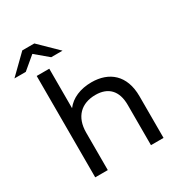

<svg xmlns="http://www.w3.org/2000/svg" viewBox="-248 -1072 1140 1217"><g transform="rotate(-30 321.5 -464.0)"><path d="M373 -534C291 -534 224 -505 185 -453V-742H93V0H185V-274C185 -389 251 -452 355 -452C447 -452 501 -399 501 -295V0H593V-305C593 -460 501 -534 373 -534ZM139 -877 232 -799H315L183 -928H95L-37 -799H46Z"/></g></svg>

Font: Montserrat-Alt1 Med
Style: Regular
Weight: 500
Designer: Differentunic
Foundry: Differentunic
Version: Version 7.222